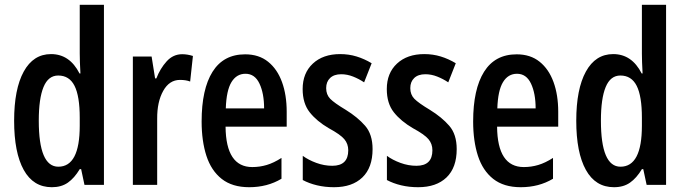

<svg xmlns="http://www.w3.org/2000/svg" viewBox="-20 -780 2891 810"><path d="M198.7 9.8Q120.6 9.8 80.1 -63.2Q39.6 -136.2 39.6 -270.5Q39.6 -404.3 80.1 -478Q120.6 -551.8 195.3 -551.8Q273.9 -551.8 315.4 -470.2H319.3Q317.9 -497.1 317.1 -517.3Q316.4 -537.6 316.4 -553.7V-759.8H418.5V0H336.4L322.3 -66.4H316.4Q293.9 -28.8 266.4 -9.5Q238.8 9.8 198.7 9.8ZM226.1 -76.7Q316.4 -76.7 316.4 -249.5V-283.2Q316.4 -374.5 294.4 -418Q272.5 -461.4 225.6 -461.4Q183.6 -461.4 163.6 -412.8Q143.6 -364.3 143.6 -271Q143.6 -76.7 226.1 -76.7Z M748.5 -551.3Q770.5 -551.3 793.9 -543.9L782.2 -436Q764.6 -442.9 739.3 -442.9Q694.3 -442.9 668.5 -396.5Q642.6 -350.1 643.1 -279.3V0H540.5V-541.5H619.6L634.3 -449.2H639.6Q655.8 -491.2 683.1 -521.2Q710.4 -551.3 748.5 -551.3Z M1014.2 -550.8Q1072.3 -550.8 1111.1 -519.5Q1149.9 -488.3 1169.7 -433.8Q1189.5 -379.4 1189.5 -308.6V-245.6H931.6Q933.1 -75.2 1044.4 -75.2Q1075.7 -75.2 1105.2 -84Q1134.8 -92.8 1167.5 -113.8V-25.9Q1107.9 9.8 1031.2 9.8Q960 9.8 915.5 -25.1Q871.1 -60.1 850.8 -122.6Q830.6 -185.1 830.6 -267.6Q830.6 -403.8 876.7 -477.3Q922.9 -550.8 1014.2 -550.8ZM1015.6 -468.8Q978 -468.8 956.5 -433.6Q935.1 -398.4 932.6 -322.8H1094.2Q1094.2 -385.7 1074.7 -427.2Q1055.2 -468.8 1015.6 -468.8Z M1551.8 -150.9Q1551.8 -72.8 1508.8 -31.5Q1465.8 9.8 1389.2 9.8Q1350.6 9.8 1317.1 1.7Q1283.7 -6.3 1257.3 -20.5V-122.6Q1281.2 -105 1314.5 -92.8Q1347.7 -80.6 1381.8 -80.6Q1449.2 -80.6 1449.2 -146Q1449.2 -173.3 1432.4 -193.1Q1415.5 -212.9 1366.7 -239.3Q1316.4 -268.6 1286.6 -306.2Q1256.8 -343.8 1256.8 -404.3Q1256.8 -471.7 1299.8 -511.7Q1342.8 -551.8 1415 -551.8Q1451.7 -551.8 1484.4 -541.7Q1517.1 -531.7 1547.9 -513.2L1516.1 -432.6Q1494.1 -447.3 1469.5 -457Q1444.8 -466.8 1419.4 -466.8Q1389.2 -466.8 1372.6 -450.9Q1356 -435.1 1356 -408.2Q1356 -380.9 1373 -363.3Q1390.1 -345.7 1439 -316.4Q1488.8 -285.6 1520.3 -249.5Q1551.8 -213.4 1551.8 -150.9Z M1906.7 -150.9Q1906.7 -72.8 1863.8 -31.5Q1820.8 9.8 1744.1 9.8Q1705.6 9.8 1672.1 1.7Q1638.7 -6.3 1612.3 -20.5V-122.6Q1636.2 -105 1669.4 -92.8Q1702.6 -80.6 1736.8 -80.6Q1804.2 -80.6 1804.2 -146Q1804.2 -173.3 1787.4 -193.1Q1770.5 -212.9 1721.7 -239.3Q1671.4 -268.6 1641.6 -306.2Q1611.8 -343.8 1611.8 -404.3Q1611.8 -471.7 1654.8 -511.7Q1697.8 -551.8 1770 -551.8Q1806.6 -551.8 1839.4 -541.7Q1872.1 -531.7 1902.8 -513.2L1871.1 -432.6Q1849.1 -447.3 1824.5 -457Q1799.8 -466.8 1774.4 -466.8Q1744.1 -466.8 1727.5 -450.9Q1710.9 -435.1 1710.9 -408.2Q1710.9 -380.9 1728 -363.3Q1745.1 -345.7 1793.9 -316.4Q1843.8 -285.6 1875.2 -249.5Q1906.7 -213.4 1906.7 -150.9Z M2159.7 -550.8Q2217.8 -550.8 2256.6 -519.5Q2295.4 -488.3 2315.2 -433.8Q2335 -379.4 2335 -308.6V-245.6H2077.1Q2078.6 -75.2 2189.9 -75.2Q2221.2 -75.2 2250.7 -84Q2280.3 -92.8 2313 -113.8V-25.9Q2253.4 9.8 2176.8 9.8Q2105.5 9.8 2061 -25.1Q2016.6 -60.1 1996.3 -122.6Q1976.1 -185.1 1976.1 -267.6Q1976.1 -403.8 2022.2 -477.3Q2068.4 -550.8 2159.7 -550.8ZM2161.1 -468.8Q2123.5 -468.8 2102.1 -433.6Q2080.6 -398.4 2078.1 -322.8H2239.7Q2239.7 -385.7 2220.2 -427.2Q2200.7 -468.8 2161.1 -468.8Z M2570.3 9.8Q2492.2 9.8 2451.7 -63.2Q2411.1 -136.2 2411.1 -270.5Q2411.1 -404.3 2451.7 -478Q2492.2 -551.8 2566.9 -551.8Q2645.5 -551.8 2687 -470.2H2690.9Q2689.5 -497.1 2688.7 -517.3Q2688 -537.6 2688 -553.7V-759.8H2790V0H2708L2693.8 -66.4H2688Q2665.5 -28.8 2637.9 -9.5Q2610.4 9.8 2570.3 9.8ZM2597.7 -76.7Q2688 -76.7 2688 -249.5V-283.2Q2688 -374.5 2666 -418Q2644 -461.4 2597.2 -461.4Q2555.2 -461.4 2535.2 -412.8Q2515.1 -364.3 2515.1 -271Q2515.1 -76.7 2597.7 -76.7Z"/></svg>

Font: Open Sans Condensed SemiBold
Style: Regular
Weight: 600
Width: 3
Designer: Monotype Design Team
Foundry: Monotype Imaging Inc.
Version: Version 3.000; ttfautohint (v1.8.4)